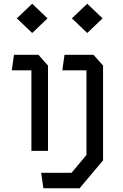

<svg xmlns="http://www.w3.org/2000/svg" viewBox="-20 -807 660 1027"><path d="M148 -452 173.2 -430.8H43L54.7 -513.7H185.7L236.8 -456.2V0H148ZM200.3 117.2H362.8L442.5 21.8V-452L467.7 -430.8H313.3L325 -513.7H480.2L531.3 -456.2V50.8L405.8 200H212ZM364.5 -708.8 446.7 -787 528.7 -708.8 446.7 -630.5ZM70 -708.8 152.2 -787 234.2 -708.8 152.2 -630.5Z"/></svg>

Font: Monaspace Krypton Var ExLight
Style: Regular
Weight: 200
Designer: Riley Cran and the Lettermatic Team
Version: Version 1.200 (Monaspace Krypton Var)